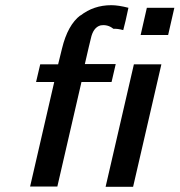

<svg xmlns="http://www.w3.org/2000/svg" viewBox="-20 -719 692 740"><path d="M119 -403 135 -471H204L219 -532Q241 -623 290 -660V-659Q341 -699 409 -699Q436 -699 475 -689L464 -639L455 -603Q433 -609 417 -608Q395 -626 367 -621Q339 -613 330 -570L322 -537Q320 -529 307 -472H426L410 -403H294L201 0H96L189 -403ZM387 1 496 -471H602L493 1ZM522 -584 546 -689H652L628 -584Z"/></svg>

Font: Coval
Style: Medium Italic
Weight: 500
Foundry: Context Ltd
Version: Version 001.000